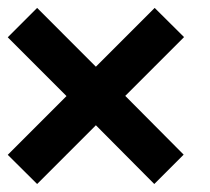

<svg xmlns="http://www.w3.org/2000/svg" viewBox="-22 -604 530 485"><path d="M-2.4 -509.8 71.8 -584 220.2 -435.5 368.7 -584 442.9 -510.3 294.4 -361.8 441.9 -213.4 367.7 -139.2 220.2 -287.6 71.8 -139.2 -2.4 -212.9 146 -361.3Z"/></svg>

Font: News Cycle
Style: Bold
Weight: 700
Version: Version 0.5.1